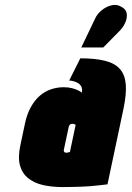

<svg xmlns="http://www.w3.org/2000/svg" viewBox="-20 -746 533 777"><path d="M464 -621Q478 -635 486.5 -653.5Q495 -672 493 -690Q491 -708 472 -718Q453 -730 431 -724.5Q409 -719 391 -704Q373 -689 365 -671L309 -554H398ZM311 -371Q307 -375 297 -380Q287 -385 272 -389Q257 -393 238 -393Q211 -393 186 -384.5Q161 -376 140.5 -358Q120 -340 104.5 -312Q89 -284 81 -246L62 -156Q52 -108 61 -76Q70 -44 94.5 -24.5Q119 -5 154.5 3Q190 11 233 11Q253 11 272 10.5Q291 10 309.5 9.5Q328 9 345.5 7.5Q363 6 380.5 4Q398 2 415 0L480 -307Q492 -365 489 -404Q486 -443 465.5 -466.5Q445 -490 405 -500Q365 -510 305 -510L260 -420Q269 -420 279 -417Q289 -414 297.5 -408.5Q306 -403 310 -393.5Q314 -384 311 -371ZM286 -240 263 -131Q263 -131 262 -130.5Q261 -130 259.5 -130Q258 -130 256.5 -129.5Q255 -129 253 -128.5Q251 -128 249 -128Q246 -128 244 -128.5Q242 -129 240.5 -130.5Q239 -132 238.5 -134Q238 -136 238 -138L258 -232Q259 -235 260 -237.5Q261 -240 263 -241.5Q265 -243 267 -244Q269 -245 272 -245Q275 -245 277.5 -244.5Q280 -244 282.5 -243Q285 -242 286 -240Z"/></svg>

Font: Advent Pro Black
Style: Italic
Weight: 900
Italic angle: -12°
Version: Version 3.000